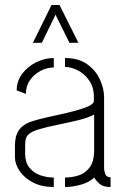

<svg xmlns="http://www.w3.org/2000/svg" viewBox="-20 -752 504 771"><path d="M112 -580 187 -732H219L295 -580H259L203 -693L148 -580ZM196 -1Q148 -1 113 -19Q78 -37 59 -65Q40 -93 40 -121V-167Q40 -184 43.5 -200.5Q47 -217 57.5 -231.5Q68 -246 89 -257Q105 -265 136.5 -273Q168 -281 205.5 -289Q243 -297 277.5 -306Q312 -315 334.5 -325Q357 -335 357 -347V-363Q357 -402 338 -429Q319 -456 292.5 -469.5Q266 -483 241 -483V-519Q295 -519 329.5 -494.5Q364 -470 381 -433.5Q398 -397 398 -361V-74Q398 -68 402.5 -54Q407 -40 424 -40V-1Q395 -1 381.5 -12.5Q368 -24 358 -39Q339 -20 305 -10.5Q271 -1 241 -1V-39Q267 -39 294 -47Q321 -55 339.5 -79Q358 -103 358 -149V-292Q334 -279 295 -269.5Q256 -260 214 -251.5Q172 -243 138.5 -233.5Q105 -224 92 -210Q81 -199 81 -171V-132Q82 -98 99 -77.5Q116 -57 142.5 -48Q169 -39 196 -39ZM84 -375 47 -389Q47 -426 69 -455.5Q91 -485 125.5 -502Q160 -519 196 -519V-481Q169 -481 143 -467.5Q117 -454 100.5 -430.5Q84 -407 84 -375Z"/></svg>

Font: Stick No Bills ExtraLight
Style: Regular
Weight: 200
Designer: Kosala Senevirathne, Siva Puranthara, Lasantha Premarathna, Tharique Azeez
Foundry: mooniak
Version: Version 2.000